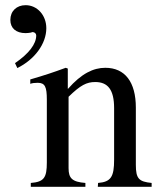

<svg xmlns="http://www.w3.org/2000/svg" viewBox="-20 -722 630 742"><path d="M47 -459C114 -492 159 -553 159 -613C159 -663 124 -702 79 -702C44 -702 20 -679 20 -645C20 -613 42 -594 79 -594C86 -594 93 -595 99 -596C104 -598 106 -598 106 -598C114 -598 120 -592 120 -585C120 -552 92 -515 38 -478ZM566 0V-15C517 -20 505 -31 505 -85V-306C505 -405 463 -460 387 -460C341 -460 295 -438 243 -379H242V-457L234 -460C185 -442 152 -431 97 -415V-398C104 -401 115 -402 126 -402C154 -402 161 -386 161 -337V-94C161 -35 150 -19 99 -15V0H310V-15C259 -19 245 -33 245 -72V-348C291 -393 315 -405 348 -405C397 -405 421 -375 421 -304V-105C421 -39 409 -19 359 -15L358 0Z"/></svg>

Font: STIXGeneral
Style: Regular
Weight: 400
Designer: MicroPress Inc., with final additions and corrections provided by Coen Hoffman, Elsevier (retired)
Version: Version 1.1.0